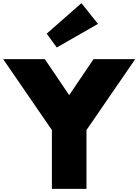

<svg xmlns="http://www.w3.org/2000/svg" viewBox="-40 -1201 880 1221"><path d="M-20 -825H245L400 -596L555 -825H820L510 -374V0H290V-374ZM257 -987 478 -1181 583 -1049 321 -899Z"/></svg>

Font: Spartan MB
Style: Regular
Weight: 900
Designer: Matt Bailey
Foundry: Matt Bailey
Version: Version 001.001